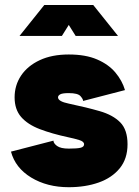

<svg xmlns="http://www.w3.org/2000/svg" viewBox="-20 -743 561 777"><path d="M258.3 -522.5Q326.7 -522.5 373 -502.4Q419.4 -482.4 447 -449.5Q474.6 -416.5 485.8 -378.4L316.4 -334.5Q316.4 -341.8 305.7 -354Q294.9 -366.2 258.3 -366.2Q232.9 -366.2 223.9 -361.3Q214.8 -356.4 214.8 -349.1Q214.8 -332.5 258.3 -323.7Q330.1 -308.6 383.5 -293.2Q437 -277.8 466.6 -247.8Q496.1 -217.8 496.1 -159.2Q496.1 -100.6 464.6 -62Q433.1 -23.4 379.4 -4.4Q325.7 14.6 258.3 14.6Q170.9 14.6 106.4 -24.4Q42 -63.5 24.4 -129.4L196.3 -173.8Q196.3 -163.1 210.9 -152.3Q225.6 -141.6 258.3 -141.6Q291.5 -141.6 305.9 -145Q320.3 -148.4 320.3 -159.2Q320.3 -170.4 300 -176.5Q279.8 -182.6 258.3 -187Q189.9 -201.7 140.9 -220.5Q91.8 -239.3 65.4 -269.8Q39.1 -300.3 39.1 -349.1Q39.1 -397.9 65.4 -437.3Q91.8 -476.6 140.9 -499.5Q189.9 -522.5 258.3 -522.5ZM230.5 -597.7H59.1L159.2 -722.7H357.4L457.5 -597.7H286.1L258.3 -642.1Z"/></svg>

Font: Giphurs Black
Style: Regular
Weight: 900
Version: Version 0.920; ttfautohint (v1.8.4.7-5d5b)